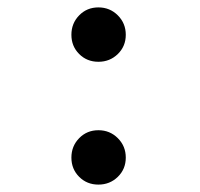

<svg xmlns="http://www.w3.org/2000/svg" viewBox="-20 -528 540 519"><path d="M173 -102Q173 -133 194 -154.5Q215 -176 246 -176Q277 -176 298.5 -154.5Q320 -133 320 -102Q320 -71 298.5 -50Q277 -29 246 -29Q215 -29 194 -50Q173 -71 173 -102ZM173 -434Q173 -465 194 -486.5Q215 -508 246 -508Q277 -508 298.5 -486.5Q320 -465 320 -434Q320 -403 298.5 -382Q277 -361 246 -361Q215 -361 194 -382Q173 -403 173 -434Z"/></svg>

Font: D2Coding ligature
Style: Regular
Weight: 400
Monospace: yes
Designer: Yong-Rak Park; Jeong-Hwan Yoon; Sang-Min Lee;
Foundry: NHN Corporation
Version: Version 1.3.2; Build 20180524